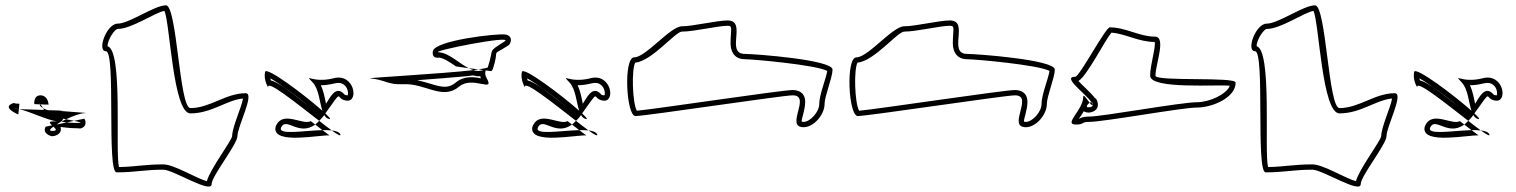

<svg xmlns="http://www.w3.org/2000/svg" viewBox="-20 -723 5709 723"><path d="M52 -312C88 -305 159 -270 195 -266H181C161 -266 167 -259 176 -251L152 -246C138 -222 169 -210 177 -210C182 -210 216 -215 208 -245C225 -243 244 -240 271 -240C278 -240 284 -236 296 -246C305 -254 303 -270 297 -276L259 -268C283 -263 293 -260 271 -260C253 -260 242 -261 231 -262L193 -254C198 -257 204 -262 211 -265H204C212 -265 217 -269 217 -276C221 -275 225 -275 229 -274C256 -287 285 -297 299 -297C337 -297 173 -306 211 -306C240 -306 206 -307 160 -308C153 -310 147 -313 142 -316C143 -314 145 -311 145 -309C111 -310 75 -311 52 -312ZM109 -331 129 -330V-333L132 -330L163 -329C162 -337 159 -362 134 -364C107 -365 109 -336 109 -333ZM20 -330C-6 -314 49 -292 49 -292L51 -312C30 -313 22 -313 41 -313C44 -313 47 -313 51 -312L53 -332C49 -333 45 -333 41 -333C33 -333 35 -339 20 -330ZM51 -312H52ZM129 -330C130 -324 135 -320 142 -316C139 -322 135 -327 132 -330ZM211 -265C218 -264 224 -263 231 -262L259 -268C250 -270 240 -272 229 -274ZM177 -230C163 -230 168 -237 181 -246C190 -238 198 -230 177 -230Z M385 -549C385 -575 413 -614 423 -614C476 -614 563 -676 599 -682C620 -641 631 -296 697 -296C777 -296 835 -347 895 -352C890 -319 855 -247 854 -210C851 -191 771 -86 759 -41C721 -50 636 -104 595 -104C524 -104 491 -95 428 -94C413 -153 444 -534 385 -549ZM379 -530C417 -530 381 -74 419 -74C491 -74 523 -84 595 -84C633 -84 777 9 777 -30C777 -60 874 -180 874 -210C874 -247 941 -372 905 -372C830 -372 771 -316 697 -316C655 -316 647 -703 605 -703C561 -703 467 -634 423 -634C381 -634 344 -530 379 -530Z M998 -428C1034 -408 1098 -361 1146 -321C1087 -367 1030 -414 1000 -420C999 -424 999 -425 998 -428ZM1188 -402C1203 -402 1220 -404 1240 -409C1257 -413 1268 -410 1275 -404C1292 -392 1292 -367 1289 -364H1287C1273 -366 1281 -366 1269 -375C1241 -396 1222 -354 1208 -333C1207 -335 1209 -328 1208 -330C1203 -355 1199 -379 1188 -402ZM1017 -241C1011 -178 1185 -216 1221 -213L1194 -233C1122 -231 1023 -213 1039 -244C1059 -283 1105 -209 1167 -254L1150 -267C1122 -250 1049 -306 1021 -253C1019 -250 1018 -246 1017 -241ZM978 -452C972 -420 990 -394 990 -394C983 -426 1099 -332 1182 -268C1188 -274 1195 -281 1201 -290C1205 -282 1211 -277 1219 -275C1228 -272 1221 -281 1205 -296C1278 -397 1238 -350 1285 -344C1333 -338 1314 -450 1235 -428C1155 -408 1123 -450 1157 -413C1181 -388 1183 -339 1194 -306C1130 -363 982 -475 978 -452ZM1167 -254 1194 -233C1207 -233 1219 -233 1229 -232C1216 -241 1200 -254 1182 -268C1177 -263 1172 -258 1167 -254ZM1229 -232C1252 -215 1266 -208 1261 -218C1257 -226 1245 -230 1229 -232Z M1551 -421C1617 -426 1684 -431 1737 -436L1761 -439C1769 -437 1780 -435 1788 -436C1789 -434 1790 -429 1791 -428C1766 -433 1728 -439 1696 -412C1657 -379 1620 -406 1551 -421ZM1374 -428C1433 -422 1439 -403 1499 -406C1582 -410 1646 -344 1709 -397C1761 -440 1846 -370 1812 -430C1805 -443 1807 -453 1809 -458L1830 -455C1832 -457 1835 -460 1836 -464C1864 -548 1824 -507 1891 -550C1894 -552 1900 -554 1903 -566C1909 -590 1883 -593 1883 -593C1855 -598 1616 -571 1610 -530C1605 -500 1633 -506 1633 -506C1650 -505 1672 -490 1697 -473L1745 -466C1708 -485 1671 -523 1634 -526C1586 -528 1922 -594 1880 -567C1813 -524 1842 -545 1817 -470C1816 -467 1803 -465 1782 -462L1799 -459C1798 -459 1797 -458 1796 -458C1785 -455 1774 -455 1763 -459C1642 -445 1360 -430 1374 -428ZM1745 -466C1751 -463 1757 -461 1763 -459C1770 -460 1776 -461 1782 -462Z M1965 -428C2001 -408 2065 -361 2113 -321C2054 -367 1997 -414 1967 -420C1966 -424 1966 -425 1965 -428ZM2155 -402C2170 -402 2187 -404 2207 -409C2224 -413 2235 -410 2242 -404C2259 -392 2259 -367 2256 -364H2254C2240 -366 2248 -366 2236 -375C2208 -396 2189 -354 2175 -333C2174 -335 2176 -328 2175 -330C2170 -355 2166 -379 2155 -402ZM1984 -241C1978 -178 2152 -216 2188 -213L2161 -233C2089 -231 1990 -213 2006 -244C2026 -283 2072 -209 2134 -254L2117 -267C2089 -250 2016 -306 1988 -253C1986 -250 1985 -246 1984 -241ZM1945 -452C1939 -420 1957 -394 1957 -394C1950 -426 2066 -332 2149 -268C2155 -274 2162 -281 2168 -290C2172 -282 2178 -277 2186 -275C2195 -272 2188 -281 2172 -296C2245 -397 2205 -350 2252 -344C2300 -338 2281 -450 2202 -428C2122 -408 2090 -450 2124 -413C2148 -388 2150 -339 2161 -306C2097 -363 1949 -475 1945 -452ZM2134 -254 2161 -233C2174 -233 2186 -233 2196 -232C2183 -241 2167 -254 2149 -268C2144 -263 2139 -258 2134 -254ZM2196 -232C2219 -215 2233 -208 2228 -218C2224 -226 2212 -230 2196 -232Z M2372 -487C2435 -493 2523 -604 2548 -604C2594 -604 2684 -626 2720 -626C2741 -626 2731 -612 2731 -560C2731 -535 2741 -500 2785 -500C2814 -500 3052 -479 3095 -456C3091 -427 3065 -367 3065 -331C3065 -302 3031 -264 3006 -264C3002 -264 3000 -265 2999 -265C2997 -274 3012 -308 3012 -340C3012 -349 3010 -360 3003 -369C2993 -380 2979 -384 2965 -384C2923 -384 2447 -312 2378 -306C2361 -338 2358 -462 2372 -487ZM2368 -507C2327 -507 2338 -286 2373 -286C2411 -286 2927 -364 2965 -364C3037 -364 2934 -244 3006 -244C3045 -244 3085 -292 3085 -331C3085 -361 3115 -431 3115 -461C3115 -498 2821 -520 2785 -520C2710 -520 2795 -646 2720 -646C2679 -646 2589 -624 2548 -624C2504 -624 2412 -507 2368 -507Z M3209 -487C3272 -493 3360 -604 3385 -604C3431 -604 3521 -626 3557 -626C3578 -626 3568 -612 3568 -560C3568 -535 3578 -500 3622 -500C3651 -500 3889 -479 3932 -456C3928 -427 3902 -367 3902 -331C3902 -302 3868 -264 3843 -264C3839 -264 3837 -265 3836 -265C3834 -274 3849 -308 3849 -340C3849 -349 3847 -360 3840 -369C3830 -380 3816 -384 3802 -384C3760 -384 3284 -312 3215 -306C3198 -338 3195 -462 3209 -487ZM3205 -507C3164 -507 3175 -286 3210 -286C3248 -286 3764 -364 3802 -364C3874 -364 3771 -244 3843 -244C3882 -244 3922 -292 3922 -331C3922 -361 3952 -431 3952 -461C3952 -498 3658 -520 3622 -520C3547 -520 3632 -646 3557 -646C3516 -646 3426 -624 3385 -624C3341 -624 3249 -507 3205 -507Z M4041 -418C4074 -438 4140 -570 4165 -600C4216 -597 4267 -565 4328 -565C4333 -546 4311 -478 4311 -438C4311 -385 4571 -406 4611 -400C4599 -368 4534 -338 4487 -338C4426 -338 4132 -284 4081 -284C4053 -284 4043 -275 4042 -275C4048 -284 4055 -293 4061 -304C4068 -300 4074 -299 4078 -299C4090 -299 4116 -306 4114 -330C4114 -337 4112 -349 4102 -355C4086 -376 4056 -401 4041 -418ZM4029 -434C3977 -434 4068 -371 4090 -338C4093 -338 4094 -337 4094 -332V-330C4096 -323 4091 -319 4078 -319C4067 -319 4075 -331 4083 -336C4073 -349 4059 -372 4059 -358C4059 -308 3982 -254 4032 -254C4063 -254 4051 -264 4081 -264C4137 -264 4431 -318 4487 -318C4545 -318 4633 -355 4633 -412C4633 -435 4331 -415 4331 -438C4331 -481 4373 -585 4329 -585C4271 -585 4219 -620 4159 -620C4143 -620 4045 -434 4029 -434ZM4083 -336C4088 -329 4093 -325 4094 -330C4093 -333 4092 -335 4090 -338C4088 -338 4085 -337 4083 -336Z M4712 -549C4712 -575 4740 -614 4750 -614C4803 -614 4890 -676 4926 -682C4947 -641 4958 -296 5024 -296C5104 -296 5162 -347 5222 -352C5217 -319 5182 -247 5181 -210C5178 -191 5098 -86 5086 -41C5048 -50 4963 -104 4922 -104C4851 -104 4818 -95 4755 -94C4740 -153 4771 -534 4712 -549ZM4706 -530C4744 -530 4708 -74 4746 -74C4818 -74 4850 -84 4922 -84C4960 -84 5104 9 5104 -30C5104 -60 5201 -180 5201 -210C5201 -247 5268 -372 5232 -372C5157 -372 5098 -316 5024 -316C4982 -316 4974 -703 4932 -703C4888 -703 4794 -634 4750 -634C4708 -634 4671 -530 4706 -530Z M5325 -428C5361 -408 5425 -361 5473 -321C5414 -367 5357 -414 5327 -420C5326 -424 5326 -425 5325 -428ZM5515 -402C5530 -402 5547 -404 5567 -409C5584 -413 5595 -410 5602 -404C5619 -392 5619 -367 5616 -364H5614C5600 -366 5608 -366 5596 -375C5568 -396 5549 -354 5535 -333C5534 -335 5536 -328 5535 -330C5530 -355 5526 -379 5515 -402ZM5344 -241C5338 -178 5512 -216 5548 -213L5521 -233C5449 -231 5350 -213 5366 -244C5386 -283 5432 -209 5494 -254L5477 -267C5449 -250 5376 -306 5348 -253C5346 -250 5345 -246 5344 -241ZM5305 -452C5299 -420 5317 -394 5317 -394C5310 -426 5426 -332 5509 -268C5515 -274 5522 -281 5528 -290C5532 -282 5538 -277 5546 -275C5555 -272 5548 -281 5532 -296C5605 -397 5565 -350 5612 -344C5660 -338 5641 -450 5562 -428C5482 -408 5450 -450 5484 -413C5508 -388 5510 -339 5521 -306C5457 -363 5309 -475 5305 -452ZM5494 -254 5521 -233C5534 -233 5546 -233 5556 -232C5543 -241 5527 -254 5509 -268C5504 -263 5499 -258 5494 -254ZM5556 -232C5579 -215 5593 -208 5588 -218C5584 -226 5572 -230 5556 -232Z"/></svg>

Font: CiSf CamouflageKit II
Style: Outline
Weight: 400
Version: Version 1